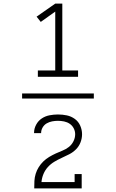

<svg xmlns="http://www.w3.org/2000/svg" viewBox="-20 -870 640 1060"><path d="M189 -446V-481H285V-806L205 -749L182 -778L285 -850H324V-481H411V-446ZM431 170H169Q169 149 170 129Q171 109 177 89.5Q183 70 194 52.5Q205 35 219.5 21Q234 7 251.5 -3.5Q269 -14 287.5 -22.5Q306 -31 325 -38.5Q344 -46 360 -58.5Q376 -71 385.5 -90Q395 -109 395 -129Q395 -146 387 -161.5Q379 -177 365 -186.5Q351 -196 334 -199.5Q317 -203 300 -203Q284 -203 268 -200Q252 -197 238 -189Q224 -181 215.5 -166.5Q207 -152 207 -136Q207 -136 207 -135.5Q207 -135 207 -135H168Q168 -135 168 -135.5Q168 -136 168 -137Q168 -160 179.5 -181.5Q191 -203 210.5 -216Q230 -229 253.5 -233.5Q277 -238 300 -238Q325 -238 349 -233Q373 -228 393 -213.5Q413 -199 423 -176Q433 -153 433 -129Q433 -106 424.5 -84Q416 -62 399.5 -45.5Q383 -29 362.5 -18.5Q342 -8 321 1.5Q300 11 280 23Q260 35 244.5 52Q229 69 220 90.5Q211 112 209 135H392V91H431ZM498 -326H102V-354H498Z"/></svg>

Font: Iosevka Slab XLtEx
Style: Regular
Weight: 200
Width: 7
Monospace: yes
Designer: Belleve Invis
Foundry: Belleve Invis
Version: Version 11.1.0; ttfautohint (v1.8.3)